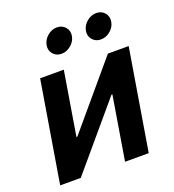

<svg xmlns="http://www.w3.org/2000/svg" viewBox="-137 -867 886 975"><g transform="rotate(-20 306.0 -380.0)"><path d="M500 0H372.1L428.7 -343.8H423.8L132.8 0H21.5L111.8 -545.9H239.7L183.1 -202.6H188L478 -545.9H590.3ZM470.2 -625.5Q441.9 -625.5 425 -645.3Q408.2 -665 412.6 -692.4Q417.5 -720.2 440.7 -740Q463.9 -759.8 492.2 -759.8Q520.5 -759.8 537.4 -740Q554.2 -720.2 549.3 -692.4Q544.9 -665 521.7 -645.3Q498.5 -625.5 470.2 -625.5ZM257.3 -625.5Q229 -625.5 212.2 -645.3Q195.3 -665 200.2 -692.4Q205.1 -720.2 228.3 -740Q251.5 -759.8 279.3 -759.8Q307.6 -759.8 324.7 -740Q341.8 -720.2 336.9 -692.4Q332 -665 308.8 -645.3Q285.6 -625.5 257.3 -625.5Z"/></g></svg>

Font: Inter Semi Bold
Style: Italic
Weight: 600
Italic angle: -9.39999°
Designer: Rasmus Andersson
Foundry: rsms
Version: Version 4.000;git-3c8e0fc